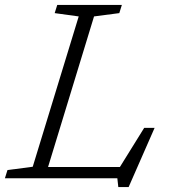

<svg xmlns="http://www.w3.org/2000/svg" viewBox="-45 -727 695 783"><path d="M338.5 -660 151 -46H444L543 -205.5H585.5L479.5 36H437.5L433.5 0H-25L-14.5 -33.5L88.5 -47L276 -660L178 -673.5L188.5 -707H452L441.5 -673.5Z"/></svg>

Font: Newsreader 6pt Light
Style: Italic
Weight: 300
Italic angle: -17°
Designer: Hugues Gentile
Foundry: Production Type
Version: Version 1.003; ttfautohint (v1.8.3)